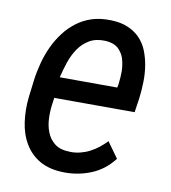

<svg xmlns="http://www.w3.org/2000/svg" viewBox="-67 -597 594 666"><g transform="rotate(10 229.5 -264.0)"><path d="M201.7 9.8C235.4 10.3 267.1 4.4 297.9 -8.3C328.6 -21 354 -41 375 -68.4L335.4 -123.5C326.7 -114.7 317.9 -106.4 308.6 -99.1C299.3 -91.8 289.1 -85.4 278.8 -80.1C268.6 -74.7 257.3 -70.8 246.1 -67.9C234.4 -64.9 222.2 -63.5 209.5 -64C187 -64.5 169.4 -69.3 156.2 -79.6C143.1 -89.8 133.8 -102.5 127.9 -118.2C121.6 -133.8 118.7 -150.9 118.2 -169.9C117.7 -188.5 119.1 -207 122.1 -225.1L124 -238.8L407.2 -238.3L414.6 -288.6C417 -307.6 418.5 -327.1 418.9 -347.2C419.4 -366.7 418 -385.7 415 -404.3C412.1 -422.4 407.2 -439.5 400.9 -455.6C394.5 -471.7 385.3 -485.4 374 -497.6C362.3 -509.8 348.1 -519 331.1 -526.4C314 -533.7 293.5 -537.6 270 -538.1C246.1 -538.6 224.1 -536.1 204.6 -529.8C184.6 -523.4 167 -514.2 151.4 -502.4C135.3 -490.2 121.6 -476.6 109.4 -460.4C97.2 -444.3 86.4 -426.8 77.6 -407.7C68.8 -388.7 61.5 -368.7 56.2 -348.1C50.8 -327.1 46.4 -306.6 43.9 -285.6L36.6 -226.1C33.2 -195.8 33.7 -166.5 37.6 -138.7C41.5 -110.4 49.8 -85.4 63 -63.5C75.7 -41.5 93.3 -23.9 116.2 -10.7C139.2 2.4 167.5 9.3 201.7 9.8ZM264.6 -464.4C283.2 -463.4 297.9 -458.5 308.6 -449.7C318.8 -440.4 326.7 -429.2 331.1 -416C335.4 -402.3 337.9 -387.7 338.4 -371.6C338.4 -355.5 337.4 -339.8 335.4 -324.7L333 -312L130.4 -312.5C134.8 -330.6 139.6 -348.6 146 -367.2C152.3 -385.7 160.6 -402.3 170.9 -417.5C181.2 -432.1 193.8 -443.8 209 -452.6C224.1 -461.4 242.7 -465.3 264.6 -464.4Z"/></g></svg>

Font: Roboto Condensed
Style: Italic
Weight: 400
Designer: Google
Version: Version 1.000;PS 001.000;hotconv 1.0.88;makeotf.lib2.5.64775